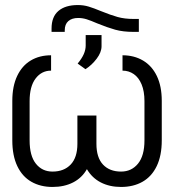

<svg xmlns="http://www.w3.org/2000/svg" viewBox="-20 -739 695 769"><path d="M627.9 -335V-176.8Q627.9 -115.7 607.7 -73.7Q587.4 -31.7 550.8 -11Q514.2 9.8 464.8 9.8Q418.9 9.8 383.8 -8.3Q348.6 -26.4 328.1 -61.5Q308.1 -26.4 272.7 -8.3Q237.3 9.8 190.4 9.8Q142.1 9.8 105.7 -11Q69.3 -31.7 49.3 -73.7Q29.3 -115.7 29.3 -176.8V-335Q29.3 -393.6 48.8 -434.8Q68.4 -476.1 103.3 -496.8Q138.2 -517.6 184.6 -517.6V-456.1Q146.5 -456.1 122.6 -424.6Q98.6 -393.1 98.6 -334V-176.8Q98.6 -114.7 123.8 -83.3Q148.9 -51.8 190.4 -51.8Q236.3 -51.8 263.2 -80.1Q290 -108.4 290 -163.1V-276.4H366.2V-163.1Q366.2 -107.9 392.6 -79.8Q418.9 -51.8 464.8 -51.8Q506.8 -51.8 532.7 -83.5Q558.6 -115.2 558.6 -176.8V-334Q558.6 -373.5 547.1 -401.1Q535.6 -428.7 515.6 -442.4Q495.6 -456.1 470.7 -456.1V-517.6Q517.1 -517.6 552.7 -496.6Q588.4 -475.6 608.2 -434.6Q627.9 -393.6 627.9 -335ZM323.2 -556.6V-598.6H386.7V-553.7Q386.7 -529.8 367.2 -503.9Q347.7 -478 322.3 -461.9L291 -484.4Q307.6 -504.4 315.4 -522Q323.2 -539.6 323.2 -556.6ZM536.1 -663.1V-611.3H514.6Q472.7 -611.3 441.2 -620.1Q409.7 -628.9 369.1 -645.5Q343.3 -656.7 326.7 -661.9Q310.1 -667 293 -667Q268.1 -667 253.7 -654.5Q239.3 -642.1 239.3 -617.2V-611.3H186.5V-625Q186.5 -671.9 214.1 -695.3Q241.7 -718.8 292 -718.8Q314.9 -718.8 335.2 -712.6Q355.5 -706.5 384.8 -694.3Q423.3 -678.7 451.2 -670.9Q479 -663.1 515.6 -663.1Z"/></svg>

Font: Pretendard Light
Style: Regular
Weight: 300
Designer: Base glyphs from Inter by Rasmus Andersson; Hangeul glyphs from Noto Sans CJK(Source Han Sans) by Jang Soo-young and Kan
Foundry: Kil Hyung-jin
Version: Version 1.309